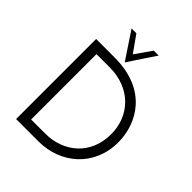

<svg xmlns="http://www.w3.org/2000/svg" viewBox="-249 -1065 1211 1211"><g transform="rotate(45 357.0 -459.5)"><path d="M103 0H304C498 0 663 -136 663 -352C663 -520 557 -714 269 -714H103ZM172 -65V-648H290C476 -648 595 -521 595 -356C595 -175 463 -65 297 -65ZM335 -737C375 -797 415 -859 456 -919H412L335 -809L257 -919H214Z"/></g></svg>

Font: Josefin Sans
Style: Regular
Weight: 400
Designer: Santiago Orozco
Foundry: Typemade
Version: 1.000